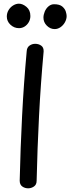

<svg xmlns="http://www.w3.org/2000/svg" viewBox="-20 -1006 382 1043"><path d="M125 -727Q126 -748 140 -758Q154 -768 171 -768Q190 -768 204 -758Q218 -748 217 -726Q201 -551 192 -375.5Q183 -200 179 -24Q179 -3 164.5 7Q150 17 133 17Q115 17 101 7Q87 -3 87 -25Q91 -200 100 -376Q109 -552 125 -727ZM83 -853Q57 -853 37 -871.5Q17 -890 17 -916Q17 -935 26.5 -951Q36 -967 51.5 -976.5Q67 -986 83 -986Q103 -986 124 -968.5Q145 -951 145 -919Q145 -901 136.5 -886Q128 -871 114 -862Q100 -853 83 -853ZM277 -848Q253 -848 234.5 -866.5Q216 -885 216 -910Q216 -926 223 -943Q230 -960 243.5 -971.5Q257 -983 274 -983Q304 -983 318.5 -970.5Q333 -958 337.5 -943Q342 -928 342 -919Q342 -902 333 -885.5Q324 -869 309 -858.5Q294 -848 277 -848Z"/></svg>

Font: Playpen Sans Thai
Style: Regular
Weight: 400
Designer: Sirin Gunkloy, Laura Meseguer, Veronika Burian, José Scaglione
Foundry: TypeTogether
Version: Version 2.000